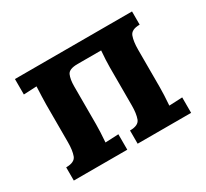

<svg xmlns="http://www.w3.org/2000/svg" viewBox="-108 -659 877 818"><g transform="rotate(-30 330.5 -250.0)"><path d="M43 0V-65Q85 -65 94 -89.5Q103 -114 103 -154V-339Q103 -353 104 -379Q105 -405 106 -427L42 -424V-500H618V-435Q577 -435 568 -410.5Q559 -386 559 -346V-161Q559 -147 558 -121.5Q557 -96 555 -73L620 -76V0H357V-65Q399 -65 408 -89.5Q417 -114 417 -154V-340Q417 -354 418 -377.5Q419 -401 421 -422H305Q263 -422 254 -401.5Q245 -381 245 -347V-161Q245 -147 244 -121.5Q243 -96 241 -73L306 -76V0Z"/></g></svg>

Font: Lora
Style: Bold
Weight: 700
Designer: Olga Karpushina, Alexei Vanyashin (Cyrillic)
Foundry: Cyreal
Version: Version 3.006; ttfautohint (v1.8.4.7-5d5b);gftools[0.9.30]